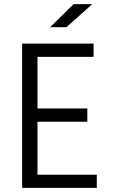

<svg xmlns="http://www.w3.org/2000/svg" viewBox="-20 -912 548 932"><path d="M87.4 -700.2H434.2V-636H162V-385.4H403.9V-321.2H162V-63.7H449.8V0H87.4ZM337.2 -892H427.9L302.5 -780H223.4Z"/></svg>

Font: DavidDev Light
Style: Regular
Weight: 300
Designer: David.dev
Foundry: David.dev
Version: Version 1.001;FEAKit 1.0